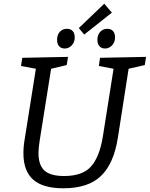

<svg xmlns="http://www.w3.org/2000/svg" viewBox="-20 -1004 806 1033"><path d="M766 -698 759 -654 672 -634 614 -262Q592 -123 523 -57Q454 9 321 9Q211 9 158.5 -37.5Q106 -84 106 -179Q106 -217 113 -256L173 -634L93 -649L100 -693L346 -698L339 -654L255 -634L194 -251Q187 -206 187 -181Q187 -116 219 -86.5Q251 -57 325 -57Q424 -57 469.5 -108Q515 -159 533 -267L591 -634L512 -649L518 -693ZM582 -936 433 -818 404 -853 541 -984ZM287 -790Q287 -816 301.5 -832.5Q316 -849 340 -849Q360 -849 371 -837Q382 -825 382 -803Q382 -777 366 -760Q350 -743 328 -743Q309 -743 298 -755.5Q287 -768 287 -790ZM504 -790Q504 -816 519 -832.5Q534 -849 557 -849Q577 -849 588 -837Q599 -825 599 -803Q599 -777 583 -760Q567 -743 545 -743Q526 -743 515 -755.5Q504 -768 504 -790Z"/></svg>

Font: Bitter Pro
Style: Italic
Weight: 400
Italic angle: -9°
Designer: Sol Matas, and Bitter project Authors
Foundry: Sol Matas
Version: Version 1.010